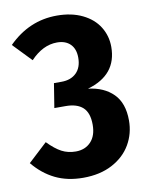

<svg xmlns="http://www.w3.org/2000/svg" viewBox="-88 -749 642 826"><g transform="rotate(-10 233.0 -336.5)"><path d="M425 -517Q425 -394 295 -357Q364 -349 404.5 -308.5Q445 -268 445 -192Q445 -135 417.5 -87.5Q390 -40 336.5 -11.5Q283 17 209 17Q140 17 87 -9Q34 -35 -7 -85L76 -162Q108 -129 135.5 -114.5Q163 -100 197 -100Q238 -100 263 -126.5Q288 -153 288 -201Q288 -253 262.5 -276.5Q237 -300 187 -300H138L155 -406H188Q229 -406 253 -429.5Q277 -453 277 -496Q277 -534 256 -555Q235 -576 198 -576Q136 -576 82 -519L5 -599Q96 -690 217 -690Q281 -690 328.5 -667Q376 -644 400.5 -604.5Q425 -565 425 -517Z"/></g></svg>

Font: Fira Sans Condensed
Style: Bold
Weight: 700
Width: 3
Designer: bBox Type GmbH & Carrois Corporate GbR & Edenspiekermann AG
Foundry: bBox Type GmbH & Carrois Corporate GbR & Edenspiekermann AG
Version: Version 4.301